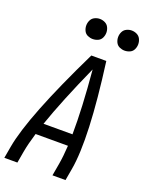

<svg xmlns="http://www.w3.org/2000/svg" viewBox="-177 -1037 855 1121"><g transform="rotate(20 250.0 -476.5)"><path d="M-4 0 9 -74Q44 -273 269 -735H362Q424 -273 389 -74L376 0H295L308 -74Q317 -125 321 -193H120Q99 -124 90 -74L77 0ZM143 -265H323Q325 -425 304 -661Q198 -425 143 -265ZM243 -828Q227 -828 211.5 -835Q196 -842 188.5 -857.5Q181 -873 181 -890Q181 -907 188.5 -922.5Q196 -938 211.5 -945.5Q227 -953 243 -953Q260 -953 275.5 -945.5Q291 -938 298.5 -922.5Q306 -907 306 -890Q306 -873 298.5 -857.5Q291 -842 275.5 -835Q260 -828 243 -828ZM441 -828Q425 -828 409.5 -835Q394 -842 386.5 -857.5Q379 -873 379 -890Q379 -907 386.5 -922.5Q394 -938 409.5 -945.5Q425 -953 441 -953Q458 -953 473.5 -945.5Q489 -938 496.5 -922.5Q504 -907 504 -890Q504 -873 496.5 -857.5Q489 -842 473.5 -835Q458 -828 441 -828Z"/></g></svg>

Font: Iosevka SS08
Style: Italic
Weight: 400
Italic angle: -10°
Monospace: yes
Designer: Belleve Invis
Foundry: Belleve Invis
Version: 2.1.0; ttfautohint (v1.8.2)